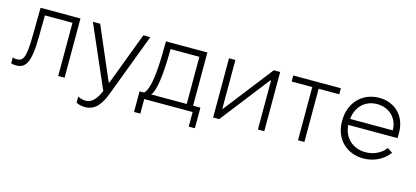

<svg xmlns="http://www.w3.org/2000/svg" viewBox="-60 -979 3528 1628"><g transform="rotate(15 1704.0 -165.0)"><path d="M61 6C143 6 187 -39 189 -281L191 -467H433V0H489V-520H139L136 -283C134 -81 114 -46 55 -46C42 -46 30 -48 20 -53V-1C32 3 45 6 61 6Z M719 196C807 196 856 133 895 28L1102 -520H1041L867 -59H860L662 -520H598L835 24C803 100 765 142 710 142C688 142 666 136 642 125V178C665 191 696 196 719 196Z M1133 128H1188V0H1613V128H1667V-53H1603V-520H1239V-488C1239 -234 1218 -95 1173 -53H1133ZM1235 -53C1270 -93 1291 -217 1294 -442V-467H1547V-53Z M1793 0H1846L2180 -430H2186V0H2242V-520H2186L1855 -94H1849V-520H1793Z M2538 0H2594V-467H2775V-520H2357V-467H2538Z M3111 6C3201 6 3284 -33 3336 -104L3291 -134C3256 -84 3190 -50 3115 -50C3003 -50 2923 -126 2916 -234V-236H3349V-283C3349 -427 3252 -526 3112 -526H3111C2963 -526 2857 -415 2857 -261V-247C2857 -101 2962 6 3111 6ZM2918 -289C2928 -397 3003 -470 3108 -470C3214 -470 3289 -398 3293 -292V-289Z"/></g></svg>

Font: Fixel Display Light
Style: Regular
Weight: 300
Designer: AlfaBravo + MacPaw
Foundry: Kyrylo Tkachov, Marchela Mozhyna, Serhii Makarenko, Maria Weinstein, Zakhar Kryvoshyya
Version: Version 1.211